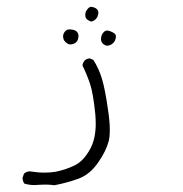

<svg xmlns="http://www.w3.org/2000/svg" viewBox="-20 -236 540 566"><path d="M270 -198.2Q270 -204.6 265.6 -209Q261.2 -213.4 252.9 -215.3Q251 -215.8 249 -215.8Q244.1 -215.8 239.7 -211.2Q235.4 -206.5 233.4 -202.1Q231.4 -197.3 231.4 -192.6Q231.4 -188 232.4 -185.1Q233.9 -180.2 240.2 -176.3Q244.1 -173.8 249 -172.4Q259.8 -174.8 265.6 -183.6Q268.6 -188 269.5 -194.3Q270 -196.3 270 -198.2ZM211.4 -129.9Q211.4 -137.7 206.5 -142.6Q201.7 -147.5 190.9 -148.9Q187.5 -149.4 185.1 -149.4Q178.2 -149.4 173.3 -145Q166 -137.7 166 -128.9Q166 -119.1 172.4 -112.8Q178.7 -106.4 185.5 -105Q208 -105.5 210.9 -125Q211.4 -127.4 211.4 -129.9ZM321.8 -128.4Q321.8 -133.3 318.8 -136.2Q312 -142.1 299.8 -145.5Q297.9 -146 295.9 -146Q290.5 -146 286.1 -141.6Q277.8 -133.3 277.8 -121.1Q277.8 -112.8 282.7 -107.9Q288.6 -102.1 295.9 -101.1Q306.6 -102.1 314 -109.4Q319.8 -115.2 321.3 -124.5Q321.8 -126.5 321.8 -128.4ZM82 309.6Q86.4 309.6 94.2 308.8Q102.1 308.1 114.5 308.1Q127 308.1 140.1 310.1Q177.2 303.2 211.9 290.5Q244.6 278.3 268.6 244.1Q292.5 210 300.3 180.7Q303.7 167.5 303.7 147.5Q303.7 122.6 298.8 90.3Q290 27.3 280.5 -3.9Q271 -35.2 254.9 -59.6L244.1 -64Q233.4 -62.5 228.8 -56.6Q224.1 -50.8 223.1 -43Q235.4 -18.1 244.9 9.5Q254.4 37.1 260.7 98.1Q262.2 114.3 262.2 128.4Q262.2 171.4 247.1 200.7Q226.6 239.7 198.2 252.4Q172.9 264.6 143.1 270.5Q129.4 272.9 110.8 272.9Q92.3 272.9 66.9 269Q57.1 270 50.8 275.9L46.4 288.1Q46.9 298.3 51.8 305.2Q65.9 309.6 82 309.6Z"/></svg>

Font: NaikaiFont
Style: ExtraLight
Weight: 200
Version: Version 1.89